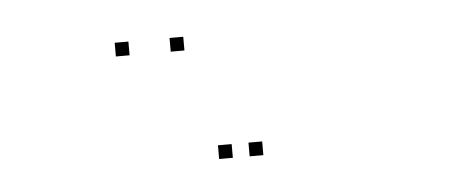

<svg xmlns="http://www.w3.org/2000/svg" viewBox="-28 -856 677 279"><g transform="rotate(-5 310.0 -717.0)"><path d="M347 -627V-647H327V-627ZM246 -788.5V-808.5H226V-788.5ZM166 -788.5V-808.5H146V-788.5ZM302.5 -627V-647H282.5V-627Z"/></g></svg>

Font: Monaspace Xenon Dots Var
Style: Regular
Weight: 400
Designer: Riley Cran and the Lettermatic Team
Version: Version 1.100 (Monaspace Xenon Dots)